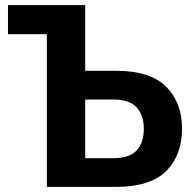

<svg xmlns="http://www.w3.org/2000/svg" viewBox="-20 -731 757 751"><path d="M11.2 -597.2H163.3V0H433.6Q568.4 0 630.2 -62.1Q692.1 -124.3 692.1 -227.5Q692.1 -329.1 630.2 -391.6Q568.4 -454.1 433.8 -454.1H313.2V-710.9H11.2ZM313.2 -341.8H422.4Q486.6 -341.8 514.5 -310.8Q542.5 -279.8 542.5 -227.5Q542.5 -172.9 514.5 -142.6Q486.6 -112.3 422.1 -112.3H313.2Z"/></svg>

Font: Roboto Flex
Style: Regular
Weight: 400
Designer: Berlow after Robertson
Foundry: Google
Version: Version 3.200;gftools[0.9.32]